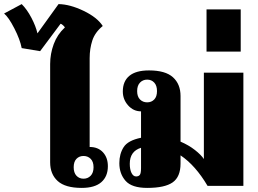

<svg xmlns="http://www.w3.org/2000/svg" viewBox="-87 -908 1259 938"><path d="M158 -115V-595Q158 -645 175.5 -692.5Q193 -740 230 -774Q228 -778 221 -784.5Q214 -791 209 -792L109 -658L19 -673Q11 -715 -17 -769.5Q-45 -824 -67 -842L19 -888Q45 -862 66.5 -821Q88 -780 96 -745L199 -888Q255 -887 321.5 -855Q388 -823 415 -781Q377 -750 364 -710Q351 -670 351 -624V-190Q392 -190 416 -164Q440 -138 440 -96Q440 -46 408 -18Q376 10 312 10Q232 10 195 -23.5Q158 -57 158 -115ZM370 -91Q370 -118 356 -132Q342 -146 321 -146Q300 -146 286.5 -132Q273 -118 273 -91Q273 -64 286.5 -49.5Q300 -35 321 -35Q342 -35 356 -49.5Q370 -64 370 -91Z M1102 -553V0H927Q868 -100 795 -149V-109Q795 -44 756.5 -17Q718 10 632 10Q557 10 526.5 -24.5Q496 -59 496 -111Q496 -156 517 -189Q538 -222 602 -235V-364Q565 -364 539 -393Q513 -422 513 -461Q513 -511 545 -537.5Q577 -564 641 -564Q721 -564 758 -530.5Q795 -497 795 -439V-216Q835 -199 865.5 -175Q896 -151 909 -131V-553ZM632 -408Q653 -408 666.5 -422Q680 -436 680 -463Q680 -490 666.5 -504.5Q653 -519 632 -519Q611 -519 597 -504.5Q583 -490 583 -463Q583 -436 597 -422Q611 -408 632 -408ZM602 -87V-186Q547 -169 547 -108Q547 -80 555.5 -63Q564 -46 578 -46Q590 -46 596 -53.5Q602 -61 602 -87Z M922 -862H1089V-656H922Z"/></svg>

Font: Trirong Black
Style: Regular
Weight: 900
Designer: Katatrad Team
Foundry: CadsonDemak
Version: Version 1.001